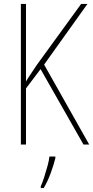

<svg xmlns="http://www.w3.org/2000/svg" viewBox="-20 -734 473 975"><path d="M433 0H404L186 -383L112 -285V0H86V-714H112V-320Q119 -333 133 -353.5Q147 -374 166 -403L392 -714H424L204 -406ZM261 70Q252 106 237 146.5Q222 187 202 221H187V212Q195 195 204 167Q213 139 221 110Q229 81 231 61H261Z"/></svg>

Font: Noto Sans Gurmukhi UI Condensed Thin
Style: Regular
Weight: 100
Width: 3
Designer: Jelle Bosma - Monotype Design Team
Foundry: Monotype Imaging Inc.
Version: Version 2.004; ttfautohint (v1.8.4.7-5d5b)